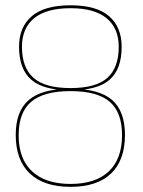

<svg xmlns="http://www.w3.org/2000/svg" viewBox="-20 -700 540 726"><path d="M246.5 6.5Q347.5 6.5 400 -44Q452.5 -94.5 452.5 -190Q452.5 -279.5 403.8 -322Q355 -364.5 246.5 -364.5Q138.5 -364.5 89 -322Q39.5 -279.5 39.5 -190Q39.5 -94.5 92.8 -44Q146 6.5 246.5 6.5ZM246.5 -4.5Q152.5 -4.5 101.5 -51.8Q50.5 -99 50.5 -189Q50.5 -275 98 -315.2Q145.5 -355.5 246.5 -355.5Q348 -355.5 394.8 -315.2Q441.5 -275 441.5 -189Q441.5 -99 391.2 -51.8Q341 -4.5 246.5 -4.5ZM246.5 -358.5Q349.5 -358.5 394.8 -398.8Q440 -439 440 -523Q440 -597.5 392.5 -638.8Q345 -680 246.5 -680Q148.5 -680 100.2 -638.8Q52 -597.5 52 -523Q52 -439 98 -398.8Q144 -358.5 246.5 -358.5ZM246.5 -367Q150 -367 106.5 -405.8Q63 -444.5 63 -523Q63 -593.5 109.2 -631.2Q155.5 -669 246.5 -669Q337 -669 383 -631.2Q429 -593.5 429 -523Q429 -444.5 386.2 -405.8Q343.5 -367 246.5 -367Z"/></svg>

Font: Anybody SemiExpanded Thin
Style: Regular
Weight: 250
Width: 6
Version: Version 1.113;gftools[0.9.25]